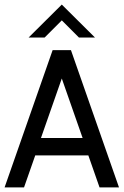

<svg xmlns="http://www.w3.org/2000/svg" viewBox="-20 -819 540 839"><path d="M395 -655H325L250 -730L175 -655H105L250 -799ZM500 0H415L366 -140H134L85 0H0L210 -600H290ZM341 -216 250 -476 159 -216Z"/></svg>

Font: Gauge
Style: Regular
Weight: 400
Designer: Daniel Pimley
Foundry: Daniel Pimley
Version: Version 2.0